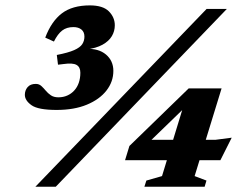

<svg xmlns="http://www.w3.org/2000/svg" viewBox="-20 -710 937 730"><path d="M114.5 0 765.5 -676H842.5L192 0ZM200.5 -464 196 -501Q239.5 -509.5 262 -519.5Q284.5 -529.5 292.8 -542.2Q301 -555 301 -571Q301 -588.5 289.5 -597.8Q278 -607 259 -607Q233.5 -607 216.5 -594Q199.5 -581 185 -552L152 -567Q175.5 -629 215.2 -659.2Q255 -689.5 321.5 -689.5Q371.5 -689.5 394 -666.8Q416.5 -644 416.5 -614Q416.5 -591.5 405.2 -572.5Q394 -553.5 369.8 -540Q345.5 -526.5 307.5 -522L307 -524Q354.5 -526.5 382.8 -502.8Q411 -479 411 -440.5Q411 -399.5 384.8 -365.8Q358.5 -332 310.2 -312Q262 -292 195.5 -292Q125 -292 99.8 -310Q74.5 -328 74.5 -349.5Q74.5 -366.5 85 -378.8Q95.5 -391 116 -391Q128.5 -391 137 -383.2Q145.5 -375.5 153.8 -365.5Q162 -355.5 173.2 -347.8Q184.5 -340 202 -340Q220.5 -340 235.8 -346.8Q251 -353.5 262.2 -365.8Q273.5 -378 279.5 -395.2Q285.5 -412.5 285.5 -433.5Q285.5 -455 271 -463.2Q256.5 -471.5 221.5 -466.5ZM688.5 -343 708.5 -326 522.5 -146 513 -178.5H799.5L861 -186.5L818 -101H455.5L472 -155L697.5 -374H822.5L720 -40.5L765 -23.5L758 0H529L536.5 -23.5L596 -40.5Z"/></svg>

Font: Newsreader 16pt 16pt ExtraBold
Style: Italic
Weight: 800
Italic angle: -17°
Version: Version 1.003